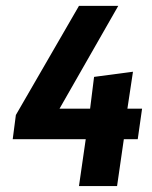

<svg xmlns="http://www.w3.org/2000/svg" viewBox="-20 -625 512 645"><path d="M377.3 -605.3 180 -260H282.7L296 -366.7L426.7 -384L408 -260H457.3L442.7 -157.3H396L373.3 0H245.3L268 -157.3H22.7L33.3 -238.7L245.3 -605.3Z"/></svg>

Font: Timmana
Style: Regular
Weight: 400
Designer: Appaji Ambarisha Darbha
Foundry: Andhrapradesh Society for Knowledge Networks
Version: Version 1.0.4; ttfautohint (v1.2.42-39fb)